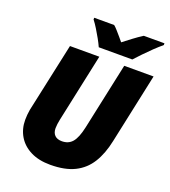

<svg xmlns="http://www.w3.org/2000/svg" viewBox="-165 -1045 1037 1174"><g transform="rotate(20 354.0 -458.5)"><path d="M297.9 9.8Q223.6 9.8 170.4 -16.8Q117.2 -43.5 89.1 -90.3Q61 -137.2 61 -196.8Q61 -211.9 62.5 -229.7Q64 -247.6 66.9 -263.2L164.1 -713.9H355L259.8 -268.1Q256.8 -253.9 254.9 -239.3Q252.9 -224.6 252.9 -211.9Q252.9 -182.6 269 -166.3Q285.2 -149.9 315.9 -149.9Q358.9 -149.9 383.8 -179.2Q408.7 -208.5 423.8 -277.8L517.1 -713.9H708L610.8 -258.8Q592.8 -171.9 555.7 -112.1Q518.6 -52.2 456.1 -21.2Q393.6 9.8 297.9 9.8ZM332 -767.1Q322.3 -789.1 307.1 -816.4Q292 -843.8 275.6 -870.1Q259.3 -896.5 244.1 -916V-927.2H374Q385.3 -918 399.4 -901.9Q413.6 -885.7 427.5 -869.6Q441.4 -853.5 450.2 -842.3Q478 -863.8 507.1 -885.7Q536.1 -907.7 566.9 -927.2H701.2V-916Q676.3 -895 648.4 -868.4Q620.6 -841.8 595.2 -815.2Q569.8 -788.6 550.3 -767.1Z"/></g></svg>

Font: Open Sans ExtraBold
Style: Italic
Weight: 800
Italic angle: -12°
Designer: Monotype Design Team
Foundry: Monotype Imaging Inc.
Version: Version 3.000; ttfautohint (v1.8.4)